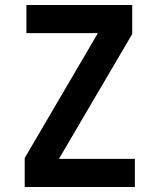

<svg xmlns="http://www.w3.org/2000/svg" viewBox="-20 -750 640 770"><path d="M79.1 0V-116.3L372.5 -617H85.9V-730H510.3V-613.7L216.4 -113H520.9V0Z"/></svg>

Font: Atlassian Mono
Style: Regular
Weight: 400
Monospace: yes
Designer: Philipp Nurullin, Konstantin Bulenkov
Foundry: Modifications by Atlassian Pty Ltd, manufactured by JetBrains
Version: Version 2.304